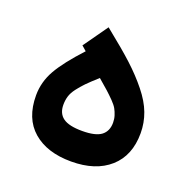

<svg xmlns="http://www.w3.org/2000/svg" viewBox="-90 -542 617 626"><g transform="rotate(20 218.5 -228.5)"><path d="M218.8 -107.9Q265.1 -107.9 284.9 -123Q304.7 -138.2 304.7 -167.5Q304.7 -180.7 301 -192.1Q297.4 -203.6 292 -213.4Q286.6 -223.1 273.9 -236.1Q261.2 -249 249 -260Q236.8 -271 214.4 -290Q189.9 -268.1 176.5 -254.4Q163.1 -240.7 151.9 -225.8Q140.6 -210.9 136.5 -197.3Q132.3 -183.6 132.3 -167.5Q132.3 -137.2 152.6 -122.6Q172.9 -107.9 218.8 -107.9ZM192.4 -448.7Q248 -404.3 284.2 -371.1Q320.3 -337.9 348.1 -303.2Q376 -268.6 388.4 -235.4Q400.9 -202.1 400.9 -166Q400.9 -88.4 352.3 -45.2Q303.7 -2 218.8 -2Q135.3 -2 86.7 -43.9Q38.1 -85.9 38.1 -166Q38.1 -212.4 61.8 -254.2Q85.4 -295.9 141.1 -356L131.3 -364.7L124.5 -370.6L129.9 -377.9L178.7 -446.8L184.6 -455.1Z"/></g></svg>

Font: Samim Medium FD
Style: Medium-FD
Weight: 500
Foundry: DejaVu fonts team - Redesigned by Saber Rastikerdar
Version: Version 4.0.5